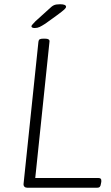

<svg xmlns="http://www.w3.org/2000/svg" viewBox="-20 -884 524 904"><path d="M109 0Q100 0 95 -5Q90 -10 91 -19L161 -688Q162 -696 167 -699Q172 -702 184 -702H192Q215 -702 213 -688L146 -46H443Q451 -46 454.5 -42Q458 -38 457 -28L455 -18Q454 -9 450 -4.5Q446 0 437 0ZM143 -752Q137 -752 132.5 -754Q128 -756 128 -760Q128 -764 133.5 -769.5Q139 -775 147 -784L210 -841Q224 -855 234 -859.5Q244 -864 263 -864Q277 -864 284 -861Q291 -858 291 -852Q291 -847 282.5 -839Q274 -831 248 -812L194 -773Q177 -762 166.5 -757Q156 -752 143 -752Z"/></svg>

Font: Asap ExtraLight
Style: Italic
Weight: 250
Italic angle: -6°
Version: Version 3.001